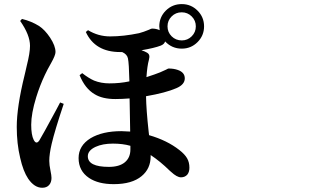

<svg xmlns="http://www.w3.org/2000/svg" viewBox="-20 -847 1540 934"><path d="M185.5 66.4Q147.5 66.4 117.2 22.5Q92.8 -13.7 78.1 -79.1Q61.5 -148.4 61.5 -229.5Q61.5 -327.1 99.6 -481.4Q102.5 -493.2 103.5 -498Q105.5 -508.8 110.4 -528.3Q126 -589.8 126 -624Q126 -676.8 78.1 -745.1L86.9 -754.9Q131.8 -744.1 169.9 -720.7Q198.2 -702.1 223.6 -664.1Q250 -624 250 -593.8Q250 -578.1 228.5 -540Q209 -505.9 198.2 -482.4Q173.8 -430.7 156.2 -374Q131.8 -294.9 131.8 -240.2Q131.8 -190.4 144 -166.5Q156.2 -142.6 170.9 -163.1Q185.5 -186.5 252.9 -311.5Q266.6 -337.9 272.5 -348.6L290 -341.8Q246.1 -210.9 231.4 -147.5Q219.7 -97.7 219.7 -64.5Q219.7 -44.9 225.6 -16.6Q230.5 6.8 230.5 18.6Q230.5 40 218.8 53.2Q207 66.4 185.5 66.4ZM533.2 48.8Q458 48.8 413.1 18.6Q362.3 -15.6 362.3 -78.1Q362.3 -138.7 420.9 -174.8Q478.5 -209 570.3 -209Q585.9 -209 613.3 -207Q611.3 -310.5 610.4 -368.2Q574.2 -365.2 541 -365.2Q478.5 -365.2 440.4 -388.7Q393.6 -416 367.2 -481.4L379.9 -491.2Q411.1 -466.8 437.5 -455.1Q471.7 -441.4 512.7 -441.4Q563.5 -441.4 609.4 -451.2Q609.4 -452.1 609.4 -454.1Q607.4 -539.1 602.5 -562.5Q598.6 -583 574.2 -593.8H564.5Q442.4 -593.8 397.5 -691.4L408.2 -700.2Q458 -669.9 515.6 -669.9Q581.1 -669.9 656.2 -685.5Q678.7 -691.4 704.1 -702.1Q715.8 -708 719.7 -708Q739.3 -708 756.8 -700.2Q754.9 -711.9 754.9 -718.8Q754.9 -763.7 786.6 -795.4Q818.4 -827.1 864.3 -827.1Q909.2 -827.1 940.9 -795.4Q972.7 -763.7 972.7 -718.8Q972.7 -673.8 940.9 -642.1Q909.2 -610.4 864.3 -610.4Q816.4 -610.4 783.2 -645.5Q779.3 -631.8 761.7 -625Q731.4 -613.3 668 -602.5Q685.5 -596.7 691.4 -592.8Q704.1 -586.9 706.1 -577.1Q708 -570.3 704.1 -554.7Q696.3 -527.3 692.4 -471.7Q737.3 -486.3 758.8 -495.1Q770.5 -500 787.1 -507.8Q797.9 -513.7 799.8 -513.7Q825.2 -513.7 844.7 -506.8Q878.9 -495.1 878.9 -465.8Q878.9 -435.5 837.9 -418Q786.1 -395.5 690.4 -378.9Q691.4 -313.5 703.1 -207Q704.1 -195.3 705.1 -189.5Q793 -164.1 852.5 -117.2Q878.9 -96.7 890.1 -77.1Q901.4 -57.6 901.4 -31.2Q901.4 -10.7 891.6 2Q879.9 15.6 860.4 15.6Q840.8 15.6 812.5 -10.7Q807.6 -14.6 805.7 -16.6Q758.8 -62.5 712.9 -92.8V-86.9Q712.9 -26.4 668.9 9.8Q622.1 48.8 533.2 48.8ZM509.8 -35.2Q560.5 -35.2 587.4 -57.6Q614.3 -80.1 614.3 -120.1V-137.7Q577.1 -148.4 529.3 -148.4Q479.5 -148.4 445.3 -132.8Q407.2 -115.2 407.2 -86.9Q407.2 -35.2 509.8 -35.2ZM864.3 -650.4Q892.6 -650.4 912.6 -670.4Q932.6 -690.4 932.6 -718.8Q932.6 -747.1 912.6 -767.1Q892.6 -787.1 863.8 -787.1Q835 -787.1 814.9 -767.1Q794.9 -747.1 794.9 -718.8Q794.9 -690.4 814.9 -670.4Q835 -650.4 864.3 -650.4Z"/></svg>

Font: Bpmf GenYo Min B
Style: B
Weight: 700
Foundry: But Ko
Version: Version 1.320